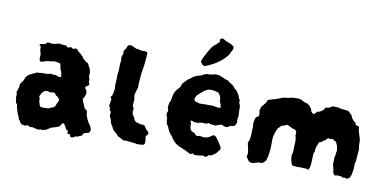

<svg xmlns="http://www.w3.org/2000/svg" viewBox="-72 -935 2343 1170"><g transform="rotate(10 1099.5 -350.5)"><path d="M524 -49Q527 -42 526 -36Q525 -30 522 -24Q521 -23 518 -21.5Q515 -20 513 -18Q509 -17 506 -17Q503 -17 499 -15Q484 -12 481 1Q480 3 477 6Q470 7 467 8.5Q464 10 455 15Q448 15 441 17Q434 19 428 25Q426 25 425 25.5Q424 26 422 26Q418 28 413 24.5Q408 21 408 16V10Q404 8 398.5 10Q393 12 390 6V-9Q387 -11 384.5 -12.5Q382 -14 379 -15Q375 -23 370 -32Q365 -41 360 -48Q356 -51 353 -50Q350 -49 348 -47Q346 -45 345 -42.5Q344 -40 342 -38Q340 -36 339 -33Q338 -30 336 -28Q323 -22 310 -17.5Q297 -13 285 -10Q278 -5 271 -1Q264 3 258 7Q252 8 246 10Q240 12 235 13Q229 10 223.5 11.5Q218 13 210 15Q201 13 191 10.5Q181 8 170 6Q167 7 164 7Q161 7 159 8Q155 6 152.5 4Q150 2 146 1Q141 -1 137 1Q133 3 128 5Q123 3 117 2.5Q111 2 105 1Q100 -4 96.5 -8Q93 -12 92 -18Q90 -20 88 -21.5Q86 -23 85 -24Q81 -38 76 -48Q62 -78 57 -114Q55 -116 53 -118.5Q51 -121 48 -124Q47 -133 46 -141.5Q45 -150 43 -160Q45 -166 45 -171Q43 -181 41 -189Q45 -201 49.5 -213Q54 -225 52 -238Q54 -242 57 -245.5Q60 -249 62 -252Q71 -262 75 -275Q78 -286 85.5 -294Q93 -302 102 -307Q113 -312 123.5 -317.5Q134 -323 144 -327Q146 -327 149.5 -326.5Q153 -326 155 -327Q173 -330 186 -329Q192 -328 198 -329Q204 -330 209 -330L230 -334Q236 -333 242 -331Q248 -329 254 -332Q256 -332 257.5 -331.5Q259 -331 260 -331Q265 -329 269 -326.5Q273 -324 278 -324Q289 -322 292 -328Q291 -345 289.5 -350Q288 -355 283 -366Q280 -372 279 -378.5Q278 -385 277 -391Q276 -395 275.5 -398.5Q275 -402 271 -406Q258 -410 239 -412H233Q224 -408 214 -408Q204 -408 193 -406Q186 -405 178.5 -402Q171 -399 163 -397Q155 -393 147 -401Q144 -410 144.5 -419.5Q145 -429 146 -439Q144 -446 141 -455.5Q138 -465 138 -478L139 -485Q138 -487 135.5 -489Q133 -491 131 -492Q128 -495 130 -498Q130 -501 133 -501Q141 -503 148 -504Q155 -505 162 -506L174 -518Q176 -519 179 -519Q202 -515 212.5 -516Q223 -517 245 -524Q256 -523 266.5 -521Q277 -519 288 -520Q291 -517 294.5 -514.5Q298 -512 302 -509Q307 -511 312 -512.5Q317 -514 321 -515Q327 -511 334 -507Q339 -506 342.5 -509Q346 -512 350 -512Q359 -511 364.5 -503.5Q370 -496 377 -491Q383 -487 388.5 -481Q394 -475 400 -470Q402 -467 404 -464Q406 -461 407 -458Q412 -454 416 -451.5Q420 -449 423 -445Q428 -441 433.5 -439Q439 -437 442 -432Q444 -427 446 -421.5Q448 -416 453 -412Q456 -402 459 -391.5Q462 -381 460 -370Q460 -365 459 -361Q461 -356 462 -350Q463 -344 465 -339V-334Q465 -331 464.5 -327.5Q464 -324 465 -322Q467 -316 470 -313Q470 -307 465 -302Q463 -301 460 -300Q457 -299 455 -297Q443 -290 452 -279Q453 -278 455.5 -275.5Q458 -273 459 -270Q460 -266 460 -261.5Q460 -257 461 -252Q457 -233 446 -216Q449 -202 455.5 -189Q462 -176 467 -162Q472 -159 475 -156Q478 -153 482 -151Q483 -148 483.5 -147Q484 -146 484 -144Q484 -134 486.5 -124Q489 -114 493 -105Q497 -96 501 -88Q505 -80 511 -72Q516 -68 519 -61Q522 -54 524 -49ZM305 -184Q299 -199 290 -204Q279 -209 276 -217Q275 -221 272 -222Q269 -223 266 -224Q262 -224 256.5 -223.5Q251 -223 246 -222Q240 -222 234.5 -224Q229 -226 224 -227Q215 -227 207 -222Q203 -219 200 -216.5Q197 -214 194 -210L181 -186Q183 -180 186 -175.5Q189 -171 186 -163Q188 -154 190.5 -144.5Q193 -135 198 -126Q200 -124 201 -124Q212 -122 223 -122Q234 -122 244 -123Q248 -123 250 -124Q261 -130 277 -135Q283 -136 288 -144Q292 -153 296 -163.5Q300 -174 305 -184ZM93 -20Q93 -20 92.5 -20Q92 -20 92 -18Q94 -20 93 -20Z M876 -81Q876 -72 868 -66Q860 -58 864 -47Q866 -40 866 -32Q866 -24 866 -16Q865 -14 863.5 -11.5Q862 -9 860 -7Q856 -5 855 -5Q847 -4 839 -3.5Q831 -3 823 -3Q818 -3 818 -3Q804 -7 790.5 -7.5Q777 -8 764 -10Q756 -12 749 -12Q742 -12 735 -10Q725 -15 715.5 -20.5Q706 -26 695 -31Q688 -42 677.5 -49.5Q667 -57 659 -68Q657 -73 654.5 -78Q652 -83 649 -87Q639 -102 636 -120Q636 -127 631 -132Q623 -147 627 -160Q628 -162 627.5 -164.5Q627 -167 628 -168Q624 -173 622 -176Q620 -179 618 -182Q618 -189 619 -192L611 -202Q613 -213 614.5 -224.5Q616 -236 618 -246L611 -256Q611 -260 614 -262.5Q617 -265 619 -269Q623 -280 624 -290Q627 -302 627 -313Q625 -335 627 -356Q629 -377 628 -399Q633 -421 632 -443Q631 -465 635 -486Q635 -491 635 -491Q632 -503 635 -514Q638 -525 642 -534Q641 -536 641 -539Q641 -542 639 -544Q641 -551 645 -555.5Q649 -560 652 -564Q654 -568 655.5 -572.5Q657 -577 658 -581L665 -588Q674 -590 684 -589Q687 -588 690.5 -586Q694 -584 698 -582Q705 -578 711.5 -575.5Q718 -573 726 -574Q737 -570 747.5 -569Q758 -568 768 -569H772Q772 -569 772.5 -568.5Q773 -568 774 -568Q779 -567 783 -563Q787 -559 785 -554Q783 -539 782.5 -524Q782 -509 780 -494Q778 -480 776 -465.5Q774 -451 771 -437Q770 -415 767.5 -393.5Q765 -372 765 -351Q765 -348 765.5 -346Q766 -344 766 -342Q761 -332 758.5 -322Q756 -312 753 -301Q751 -293 753 -284Q756 -272 755.5 -260Q755 -248 753 -235V-229Q755 -225 757.5 -220Q760 -215 762 -210Q761 -207 760 -203.5Q759 -200 758 -197Q760 -192 760.5 -186Q761 -180 762 -175Q766 -170 770 -165.5Q774 -161 775 -155Q775 -153 777 -150Q779 -147 780 -145Q782 -140 786.5 -137Q791 -134 795 -132Q802 -131 808 -129Q814 -127 821 -125Q825 -125 827.5 -125.5Q830 -126 833 -126Q835 -125 838.5 -124Q842 -123 845 -122Q846 -121 847 -119.5Q848 -118 849 -117Q851 -109 860 -100Q865 -96 869.5 -91.5Q874 -87 876 -81Z M1297 -681Q1297 -676 1296 -675Q1291 -664 1285.5 -653.5Q1280 -643 1277 -636Q1249 -601 1215.5 -579Q1182 -557 1143 -543Q1136 -543 1130 -547Q1127 -551 1123.5 -554.5Q1120 -558 1118 -561Q1117 -562 1117 -564Q1117 -566 1115 -567Q1120 -584 1129 -601Q1138 -618 1147 -634Q1154 -647 1162 -659Q1170 -671 1183 -681Q1191 -686 1196 -692Q1201 -698 1208 -704Q1208 -707 1207 -710.5Q1206 -714 1206 -718Q1214 -729 1227 -726Q1235 -720 1245 -715.5Q1255 -711 1266 -707Q1274 -705 1281 -700.5Q1288 -696 1294 -691ZM1397 -334Q1396 -315 1398 -295.5Q1400 -276 1395 -256Q1395 -254 1395.5 -250.5Q1396 -247 1396 -245Q1397 -232 1390 -223Q1387 -220 1385 -216Q1379 -212 1371.5 -212.5Q1364 -213 1357 -210Q1355 -208 1352 -206Q1349 -204 1345 -201Q1336 -198 1326 -201Q1321 -203 1316 -205Q1311 -207 1306 -209Q1300 -208 1294 -206Q1288 -204 1283 -202Q1277 -201 1272 -197Q1266 -198 1260.5 -198.5Q1255 -199 1249 -199Q1237 -199 1226 -205Q1222 -203 1219 -201.5Q1216 -200 1212 -198Q1207 -199 1201.5 -199.5Q1196 -200 1191 -200Q1188 -200 1185 -200Q1182 -200 1179 -199L1165 -195H1138Q1135 -199 1127 -200Q1118 -203 1117 -199Q1113 -195 1118 -191Q1119 -190 1119.5 -188.5Q1120 -187 1121 -185Q1121 -179 1121 -172.5Q1121 -166 1122 -160Q1125 -141 1138 -136Q1142 -133 1146.5 -132Q1151 -131 1155 -128Q1157 -124 1160.5 -121.5Q1164 -119 1165 -116Q1170 -115 1173.5 -116Q1177 -117 1181 -118H1188L1209 -115Q1237 -113 1256 -130Q1259 -132 1263 -134.5Q1267 -137 1272 -137Q1281 -136 1289 -126Q1289 -125 1289.5 -124.5Q1290 -124 1290 -124Q1307 -102 1320 -79Q1327 -72 1324 -57Q1320 -53 1314.5 -46Q1309 -39 1304 -32Q1299 -29 1293 -24.5Q1287 -20 1281 -16Q1279 -15 1275.5 -14Q1272 -13 1270 -12Q1268 -13 1266 -13Q1264 -13 1262 -14Q1259 -10 1255.5 -6.5Q1252 -3 1250 -1Q1245 1 1241.5 0.5Q1238 0 1235 -1Q1229 -4 1222.5 -3.5Q1216 -3 1209 -1Q1191 2 1176 1Q1172 -1 1168.5 -2.5Q1165 -4 1161 -6Q1157 -6 1157 -3.5Q1157 -1 1155 0Q1154 0 1152.5 0.5Q1151 1 1150 1Q1115 -18 1076 -33Q1054 -42 1038 -61Q1034 -67 1029 -72.5Q1024 -78 1021 -85Q1021 -87 1020 -87Q1007 -98 999.5 -112.5Q992 -127 986 -143Q985 -144 984 -145Q983 -146 982 -147Q976 -155 975 -163.5Q974 -172 972 -181Q972 -183 972.5 -185Q973 -187 973 -190Q972 -192 970.5 -195Q969 -198 968 -201Q961 -218 971 -235Q969 -241 968 -246.5Q967 -252 965 -256Q966 -264 966.5 -269.5Q967 -275 968 -281Q969 -286 971 -290Q973 -294 976 -298Q977 -304 978 -310Q979 -316 980 -323Q985 -354 1003 -374Q1008 -378 1011.5 -383Q1015 -388 1019 -393Q1021 -398 1022.5 -402.5Q1024 -407 1026 -413Q1037 -424 1047 -435.5Q1057 -447 1071 -454Q1092 -474 1121 -480Q1130 -481 1140 -488Q1144 -490 1149 -492Q1154 -494 1159 -497Q1171 -497 1184 -498Q1197 -499 1209 -503Q1214 -504 1219 -504Q1224 -504 1229 -504Q1233 -504 1235.5 -503.5Q1238 -503 1241 -503Q1243 -503 1244 -501Q1262 -495 1280 -486Q1288 -483 1294 -483Q1306 -472 1321 -464Q1336 -456 1344 -442Q1349 -438 1353.5 -434Q1358 -430 1363 -425Q1368 -417 1373.5 -408Q1379 -399 1381 -389Q1382 -385 1385 -381Q1388 -377 1390 -374Q1389 -370 1389 -367.5Q1389 -365 1388 -361Q1389 -360 1389.5 -357.5Q1390 -355 1391 -353Q1397 -344 1397 -334ZM1282 -312Q1280 -332 1271 -346Q1271 -356 1270 -364Q1269 -372 1265 -381Q1264 -384 1259 -390Q1257 -392 1255.5 -394.5Q1254 -397 1252 -398Q1240 -402 1233.5 -403.5Q1227 -405 1219.5 -406Q1212 -407 1196 -407Q1189 -405 1181 -401.5Q1173 -398 1166 -393Q1158 -386 1148.5 -378.5Q1139 -371 1130 -362Q1129 -361 1127.5 -360Q1126 -359 1125 -357Q1121 -350 1118.5 -344Q1116 -338 1117 -331Q1118 -323 1126 -320Q1132 -318 1138 -316.5Q1144 -315 1149 -313Q1158 -313 1166 -312.5Q1174 -312 1181 -313Q1189 -315 1196 -313.5Q1203 -312 1210 -313Q1234 -315 1255 -309Q1260 -308 1266 -308Q1272 -308 1278 -308Q1279 -308 1280 -309.5Q1281 -311 1282 -312Z M2155 -187Q2154 -179 2153.5 -169.5Q2153 -160 2152 -151Q2151 -143 2151 -136Q2151 -129 2148 -121Q2146 -116 2146 -110.5Q2146 -105 2146 -99Q2146 -94 2146 -88.5Q2146 -83 2145 -78Q2144 -70 2142.5 -61.5Q2141 -53 2139 -45Q2138 -41 2136 -36.5Q2134 -32 2132 -29L2125 -22Q2119 -16 2111 -18Q2106 -20 2101.5 -21Q2097 -22 2092 -18Q2085 -23 2075 -26H2064Q2062 -26 2060 -27Q2058 -28 2056 -28Q2053 -27 2050 -26Q2047 -25 2045 -24Q2039 -24 2037 -25Q2026 -34 2026 -47Q2025 -58 2022 -68.5Q2019 -79 2016 -90Q2018 -98 2017.5 -107Q2017 -116 2018 -125Q2019 -130 2018.5 -135.5Q2018 -141 2022 -146Q2022 -158 2025 -173Q2026 -177 2025 -182Q2024 -192 2021.5 -201.5Q2019 -211 2014 -220Q2012 -224 2009.5 -227.5Q2007 -231 2002 -232Q1998 -235 1993 -237Q1988 -239 1984 -241Q1977 -238 1972 -237Q1970 -238 1967 -239Q1964 -240 1962 -241Q1961 -240 1959.5 -240Q1958 -240 1957 -239Q1951 -230 1942 -224Q1938 -223 1934 -219.5Q1930 -216 1926 -213Q1923 -210 1918.5 -209Q1914 -208 1909 -206Q1908 -203 1907.5 -200Q1907 -197 1905 -194Q1904 -192 1902.5 -189Q1901 -186 1900 -184Q1895 -170 1894 -158Q1893 -155 1893 -152Q1895 -146 1892.5 -142.5Q1890 -139 1888 -135Q1887 -118 1886.5 -101Q1886 -84 1885 -67Q1885 -61 1884 -57Q1882 -51 1880.5 -44.5Q1879 -38 1877 -31L1856 -35Q1851 -35 1845 -35Q1839 -35 1833 -36H1813Q1806 -36 1799 -36Q1792 -36 1785 -37Q1774 -37 1769 -45Q1765 -57 1762 -69.5Q1759 -82 1759 -95Q1759 -99 1759.5 -103Q1760 -107 1762 -110Q1764 -118 1764.5 -124Q1765 -130 1765 -137Q1764 -151 1765.5 -166Q1767 -181 1766 -195Q1765 -199 1765 -202Q1765 -205 1765 -208Q1764 -213 1762 -217Q1760 -221 1761 -225Q1761 -230 1761.5 -235Q1762 -240 1762 -245Q1759 -249 1756.5 -252Q1754 -255 1750 -259Q1747 -259 1743.5 -259.5Q1740 -260 1736 -261Q1732 -263 1726.5 -266Q1721 -269 1716 -271Q1712 -273 1707.5 -275Q1703 -277 1700 -278Q1692 -275 1683 -270Q1680 -269 1676.5 -268.5Q1673 -268 1669 -267Q1664 -262 1658.5 -257Q1653 -252 1647 -246Q1645 -242 1643 -237.5Q1641 -233 1639 -228Q1633 -214 1629.5 -199.5Q1626 -185 1626 -168V-135Q1626 -118 1624 -101.5Q1622 -85 1619 -68Q1618 -61 1615.5 -55Q1613 -49 1611 -41Q1606 -34 1600 -28.5Q1594 -23 1586 -21Q1572 -22 1567.5 -21.5Q1563 -21 1549 -16Q1545 -15 1541.5 -14Q1538 -13 1533 -12Q1528 -11 1524 -12Q1520 -13 1510 -16Q1506 -22 1500.5 -29Q1495 -36 1490 -43Q1491 -46 1491.5 -49Q1492 -52 1493 -54Q1495 -67 1493 -79Q1490 -91 1488 -103Q1486 -115 1483 -125Q1483 -133 1486.5 -138Q1490 -143 1491 -151Q1493 -158 1493.5 -167.5Q1494 -177 1495 -186Q1495 -196 1495 -205.5Q1495 -215 1497 -223Q1497 -230 1496 -232Q1493 -252 1498 -271Q1500 -276 1500.5 -279.5Q1501 -283 1502 -285Q1505 -291 1510 -293Q1515 -295 1519 -299Q1524 -308 1521.5 -317Q1519 -326 1518 -336Q1520 -341 1522 -346.5Q1524 -352 1525 -358Q1533 -366 1539.5 -375Q1546 -384 1552 -392Q1554 -394 1554 -399Q1554 -404 1558 -406Q1560 -407 1562.5 -407.5Q1565 -408 1566 -409Q1583 -414 1600 -419Q1617 -424 1633 -431Q1651 -439 1669 -439Q1671 -439 1673 -439.5Q1675 -440 1678 -440Q1691 -445 1704.5 -446Q1718 -447 1732 -447H1744Q1749 -446 1754.5 -444.5Q1760 -443 1765 -439Q1773 -435 1780.5 -431.5Q1788 -428 1797 -427Q1801 -426 1803.5 -423.5Q1806 -421 1809 -419Q1814 -415 1817.5 -410Q1821 -405 1825 -400Q1827 -396 1828.5 -391.5Q1830 -387 1831 -382Q1835 -378 1839 -374Q1843 -370 1850 -371Q1855 -376 1860 -380.5Q1865 -385 1869 -390Q1872 -389 1878 -389L1903 -406Q1905 -411 1907 -414Q1909 -417 1910 -421Q1915 -422 1920 -422.5Q1925 -423 1930 -424Q1937 -428 1943 -430.5Q1949 -433 1955 -437Q1960 -437 1965.5 -436.5Q1971 -436 1976 -436Q1980 -435 1984.5 -435.5Q1989 -436 1993 -434Q2006 -430 2019 -429.5Q2032 -429 2045 -427Q2047 -425 2053 -425L2075 -404Q2075 -403 2076 -402Q2077 -401 2077 -400Q2086 -374 2107 -363Q2108 -361 2108.5 -357.5Q2109 -354 2110 -352Q2116 -346 2123 -346Q2135 -344 2134 -335Q2134 -323 2137.5 -311Q2141 -299 2145 -288L2152 -263Q2152 -256 2152.5 -247Q2153 -238 2153 -230Q2153 -226 2153.5 -222.5Q2154 -219 2155 -215Q2158 -202 2155 -187Z"/></g></svg>

Font: Darumadrop One
Style: Regular
Weight: 400
Version: Version 1.000